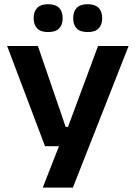

<svg xmlns="http://www.w3.org/2000/svg" viewBox="-20 -698 628 889"><path d="M356.5 -110.5 280 -70.5 434 -485H575.5L317.5 170.5H178L275 -77L334.5 -21H188.5L13 -485H155.5L284 -110.5ZM202.5 -549.5Q169 -549.5 152.5 -566.2Q136 -583 136 -612.5V-615.5Q136 -645 152.5 -661.8Q169 -678.5 202.5 -678.5Q237 -678.5 253.5 -661.8Q270 -645 270 -615.5V-612.5Q270 -583 253.5 -566.2Q237 -549.5 202.5 -549.5ZM386 -549.5Q351.5 -549.5 335.2 -566.2Q319 -583 319 -612.5V-615.5Q319 -645 335.5 -661.8Q352 -678.5 386 -678.5Q420 -678.5 436.5 -661.8Q453 -645 453 -615.5V-612.5Q453 -583 436.5 -566.2Q420 -549.5 386 -549.5Z"/></svg>

Font: AnekLatin_SemiExpandedSemiBold
Style: Regular
Weight: 600
Width: 6
Designer: Yesha Goshar
Foundry: Ek Type
Version: Version 1.003